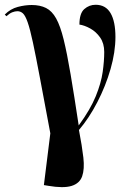

<svg xmlns="http://www.w3.org/2000/svg" viewBox="-27 -564 540 805"><path d="M175 215 157 212 184 -5Q158 -144 140.5 -237Q123 -330 111 -386Q99 -442 89 -470.5Q79 -499 69 -508Q59 -517 46 -517Q36 -517 24.5 -512.5Q13 -508 0 -496L-7 -503Q17 -527 47.5 -535Q78 -543 106 -543Q141 -543 166 -530.5Q191 -518 208.5 -486.5Q226 -455 240 -398Q254 -341 269 -252.5Q284 -164 303 -38Q352 -105 374.5 -160.5Q397 -216 403.5 -262Q410 -308 410 -346Q410 -382 393 -406.5Q376 -431 351.5 -444.5Q327 -458 306 -461Q306 -508 326.5 -526Q347 -544 374 -544Q416 -544 436.5 -509Q457 -474 457 -409Q457 -346 436.5 -274.5Q416 -203 381 -135.5Q346 -68 304 -19Q317 48 322.5 96.5Q328 145 317.5 175Q307 205 273 215.5Q239 226 175 215Z"/></svg>

Font: Noto Serif Display Condensed
Style: Bold
Weight: 700
Width: 3
Designer: Monotype Design Team
Foundry: Monotype Imaging Inc.
Version: Version 2.009